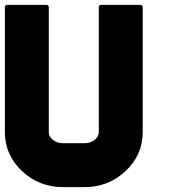

<svg xmlns="http://www.w3.org/2000/svg" viewBox="-20 -771 729 791"><path d="M328 0H240Q141 0 70.5 -66.5Q0 -133 0 -227V-741Q0 -751 11 -751H170Q181 -751 181 -741V-227Q181 -208 198.5 -194.5Q216 -181 240 -181H328Q352 -181 369.5 -194.5Q387 -208 387 -227V-741Q387 -751 397 -751H557Q568 -751 568 -741V-227Q568 -133 497.5 -66.5Q427 0 328 0Z"/></svg>

Font: Punc
Style: Bold
Weight: 400
Designer: The Kinetic
Foundry: The Kinetic
Version: Version 1.000;PS 001.001;hotconv 1.0.56